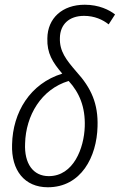

<svg xmlns="http://www.w3.org/2000/svg" viewBox="-20 -781 506 811"><path d="M182 10C323 10 389 -119 392 -247C395 -342 366 -409 302 -479C260 -528 231 -564 233 -621C234 -678 272 -714 335 -714C379 -714 414 -698 439 -678L466 -720C442 -739 398 -761 338 -761C243 -761 181 -704 180 -619C178 -556 202 -518 243 -470C107 -428 34 -307 31 -171C27 -61 84 10 182 10ZM186 -37C120 -37 82 -90 86 -175C89 -293 154 -404 270 -439C315 -390 341 -329 338 -246C335 -156 291 -37 186 -37Z"/></svg>

Font: Noto Sans Condensed Light
Style: Italic
Weight: 300
Width: 3
Italic angle: -12°
Designer: Monotype Design Team
Foundry: Monotype Imaging Inc.
Version: Version 2.013